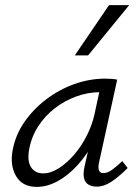

<svg xmlns="http://www.w3.org/2000/svg" viewBox="-20 -726 545 752"><path d="M124 6Q67 6 42.5 -37Q18 -80 30 -140Q41 -198 75.5 -248Q110 -298 160.5 -336.5Q211 -375 270.5 -396.5Q330 -418 393 -418Q408 -418 419 -417Q430 -416 439 -414L368 -90Q359 -48 385 -48Q401 -48 419 -61Q437 -74 459 -95L480 -68Q445 -33 416 -14Q387 5 359 5Q340 5 326.5 -3Q313 -11 309 -28.5Q305 -46 311 -73L349 -243L386 -277Q374 -221 347 -170Q320 -119 283.5 -79Q247 -39 206 -16.5Q165 6 124 6ZM149 -47Q179 -47 211 -67.5Q243 -88 271.5 -121.5Q300 -155 320.5 -196Q341 -237 350 -278L374 -389L407 -362Q400 -364 391 -364.5Q382 -365 373 -365Q324 -365 278 -348Q232 -331 194 -301.5Q156 -272 129.5 -231Q103 -190 94 -140Q86 -94 102 -70.5Q118 -47 149 -47ZM273 -509 407 -706H486L325 -509Z"/></svg>

Font: Ysabeau
Style: Italic
Weight: 400
Italic angle: -12°
Designer: Christian Thalmann (Catharsis Fonts)
Version: Version 2.000;gftools[0.9.27.dev2+g8671c4b]